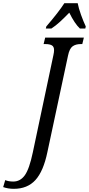

<svg xmlns="http://www.w3.org/2000/svg" viewBox="-154 -951 561 1211"><path d="M-134 229 -121 185Q-101 194 -70 194Q-26 194 2.5 154.5Q31 115 53 10L183 -604Q187 -622 187 -635Q187 -657 173 -665Q159 -673 132 -673H121L131 -714H375L365 -673H355Q323 -673 303.5 -658.5Q284 -644 275 -600L145 8Q120 129 69.5 184.5Q19 240 -67 240Q-103 240 -134 229ZM138 -784Q217 -876 252 -931H336Q342 -899 357 -857.5Q372 -816 387 -784L384 -771H350Q317 -802 283 -871Q248 -835 222 -811.5Q196 -788 170 -771H135Z"/></svg>

Font: Noto Serif Cond
Style: Italic
Weight: 400
Width: 3
Italic angle: -12°
Designer: Monotype Design Team
Foundry: Monotype Imaging Inc.
Version: Version 1.001